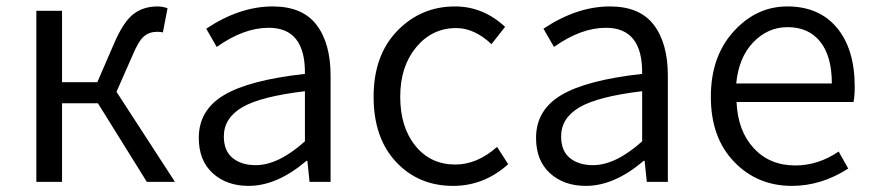

<svg xmlns="http://www.w3.org/2000/svg" viewBox="-20 -574 2760 606"><path d="M347.7 -284.2 532.2 0H443.4L289.1 -248H175.8V0H94.7V-540H175.8V-314.5H287.1L340.8 -438.5Q370.1 -505.9 401.4 -529.8Q432.6 -553.7 477.5 -553.7Q493.2 -553.7 508.8 -547.9L494.1 -471.7Q487.3 -473.6 475.6 -473.6Q451.2 -473.6 434.1 -459Q417 -444.3 397.5 -397.5Z M764.6 12.7Q695.3 12.7 651.4 -27.3Q607.4 -67.4 607.4 -138.7Q607.4 -226.6 687 -273.9Q766.6 -321.3 942.4 -340.8Q944.3 -486.3 828.1 -486.3Q749 -486.3 664.1 -425.8L630.9 -483.4Q736.3 -553.7 840.8 -553.7Q934.6 -553.7 979 -495.6Q1023.4 -437.5 1023.4 -335V0H957L950.2 -66.4H947.3Q854.5 12.7 764.6 12.7ZM787.1 -52.7Q858.4 -52.7 942.4 -127.9V-286.1Q802.7 -269.5 744.6 -235.4Q686.5 -201.2 686.5 -143.6Q686.5 -97.7 714.4 -75.2Q742.2 -52.7 787.1 -52.7Z M1410.2 12.7Q1300.8 12.7 1230 -63Q1159.2 -138.7 1159.2 -268.6Q1159.2 -399.4 1233.9 -476.6Q1308.6 -553.7 1416 -553.7Q1504.9 -553.7 1574.2 -489.3L1531.2 -434.6Q1477.5 -485.4 1419.9 -485.4Q1343.8 -485.4 1293.5 -424.8Q1243.2 -364.3 1243.2 -268.6Q1243.2 -172.9 1291 -113.8Q1338.9 -54.7 1417 -54.7Q1486.3 -54.7 1548.8 -110.4L1584 -55.7Q1507.8 12.7 1410.2 12.7Z M1829.1 12.7Q1759.8 12.7 1715.8 -27.3Q1671.9 -67.4 1671.9 -138.7Q1671.9 -226.6 1751.5 -273.9Q1831.1 -321.3 2006.8 -340.8Q2008.8 -486.3 1892.6 -486.3Q1813.5 -486.3 1728.5 -425.8L1695.3 -483.4Q1800.8 -553.7 1905.3 -553.7Q1999 -553.7 2043.5 -495.6Q2087.9 -437.5 2087.9 -335V0H2021.5L2014.6 -66.4H2011.7Q1918.9 12.7 1829.1 12.7ZM1851.6 -52.7Q1922.9 -52.7 2006.8 -127.9V-286.1Q1867.2 -269.5 1809.1 -235.4Q1751 -201.2 1751 -143.6Q1751 -97.7 1778.8 -75.2Q1806.6 -52.7 1851.6 -52.7Z M2479.5 12.7Q2370.1 12.7 2296.9 -63.5Q2223.6 -139.6 2223.6 -268.6Q2223.6 -395.5 2295.4 -474.6Q2367.2 -553.7 2464.8 -553.7Q2565.4 -553.7 2621.6 -486.3Q2677.7 -418.9 2677.7 -300.8Q2677.7 -268.6 2673.8 -252H2304.7Q2308.6 -161.1 2358.9 -106.4Q2409.2 -51.8 2490.2 -51.8Q2562.5 -51.8 2627 -95.7L2657.2 -42Q2572.3 12.7 2479.5 12.7ZM2303.7 -310.5H2605.5Q2605.5 -396.5 2568.8 -442.4Q2532.2 -488.3 2465.8 -488.3Q2403.3 -488.3 2357.4 -440.4Q2311.5 -392.6 2303.7 -310.5Z"/></svg>

Font: Gen Shin Gothic Normal
Style: Regular
Weight: 300
Designer: [Source Han Sans]
Ryoko NISHIZUKA  (kana & ideographs); Paul D. Hunt (Latin, Greek & Cyrillic); Wenlong ZHANG  (bopomofo
Version: Version 1.002.20150607